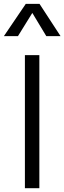

<svg xmlns="http://www.w3.org/2000/svg" viewBox="-34 -990 338 1010"><path d="M97 0V-700H173V0ZM-13.5 -800 101.5 -969.5H174L284.5 -800H209.5L136 -922L60.5 -800Z"/></svg>

Font: Geologica Roman ExtraLight
Style: Regular
Weight: 250
Designer: Sindre Bremnes, Frode Helland
Foundry: Monokrom Skriftforlag AS
Version: Version 1.010;gftools[0.9.28]